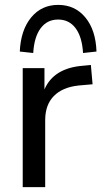

<svg xmlns="http://www.w3.org/2000/svg" viewBox="-20 -766 415 786"><path d="M73 0V-487H162V-400Q200 -488 321 -497L352 -500L359 -421L302 -416Q236 -409 200.5 -373Q165 -337 165 -274V0ZM116 -549 61 -555Q65 -643 107.5 -694.5Q150 -746 218 -746Q287 -746 329.5 -694.5Q372 -643 375 -555L320 -549Q316 -615 289.5 -650.5Q263 -686 218 -686Q173 -686 146.5 -650.5Q120 -615 116 -549Z"/></svg>

Font: Nunito Sans Medium
Style: Regular
Weight: 500
Designer: Vernon Adams
Foundry: Vernon Adams
Version: Version 3.101; ttfautohint (v1.8.4.7-5d5b);gftools[0.9.27]